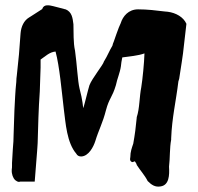

<svg xmlns="http://www.w3.org/2000/svg" viewBox="-20 -689 742 719"><path d="M24 -53C23 -37 29 -22 37 -14H38C44 -9 50 -6 56 -9H110L119 -123C120 -132 120 -142 121 -153C123 -220 124 -276 129 -347L132 -436V-466C150 -478 165 -494 188 -496C203 -441 211 -347 219 -280C226 -227 230 -155 266 -113C269 -107 275 -103 284 -103C312 -104 330 -139 337 -161C349 -201 365 -229 377 -277C389 -322 400 -323 414 -370C419 -395 429 -415 433 -442V-443C433 -448 436 -465 438 -474C465 -478 496 -480 521 -489C520 -454 514 -393 509 -362C502 -328 503 -282 492 -250V-248C489 -215 485 -184 479 -151C474 -136 468 -121 468 -100C468 -99 464 -87 473 -83L474 -82H475C479 -82 481 -84 485 -85C488 -81 492 -74 492 -72V-71L493 -70C505 -51 522 -33 533 -11C547 3 561 13 582 9C613 4 615 -32 613 -65C617 -97 615 -135 621 -166V-171C624 -249 639 -309 648 -384L651 -394C657 -436 665 -478 669 -521L678 -599V-600C667 -625 639 -641 608 -645L597 -646C565 -650 531 -654 497 -654C461 -654 440 -628 432 -602L425 -586C419 -569 412 -552 406 -533C404 -528 402 -524 401 -518C390 -500 382 -479 370 -460L369 -459V-458C366 -446 325 -396 315 -370C309 -351 299 -307 292 -284C291 -288 290 -297 289 -305C287 -318 284 -335 278 -357C271 -385 268 -450 261 -499C254 -530 256 -568 255 -597V-598C252 -623 249 -644 226 -654H225C208 -658 193 -663 179 -666C166 -669 144 -675 138 -655L96 -628C93 -626 91 -625 88 -623C70 -612 59 -590 57 -564L51 -485L43 -407C42 -399 41 -392 41 -382C37 -346 36 -311 34 -276L31 -186C31 -170 30 -151 28 -130L25 -79V-69C25 -63 25 -60 24 -54Z"/></svg>

Font: Vapor
Style: Sbd
Weight: 600
Foundry: Cannot Into Space Fonts
Version: Version 0.179